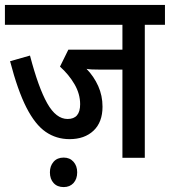

<svg xmlns="http://www.w3.org/2000/svg" viewBox="-20 -642 691 781"><path d="M569 -541V0H478V-359H381Q367 -359 354.5 -359.5Q342 -360 332 -362Q362 -331 379.5 -292Q397 -253 397 -208Q397 -145 360.5 -110.5Q324 -76 263 -76Q209 -76 166 -105.5Q123 -135 87.5 -204.5Q52 -274 21 -393L102 -416Q136 -286 172 -222Q208 -158 255 -158Q306 -158 306 -218Q306 -260 283 -299.5Q260 -339 224 -371L258 -440H478V-541H0V-622H651V-541ZM183 59Q183 33 198 16Q213 -1 239 -1Q264 -1 279 16Q294 33 294 59Q294 86 279 102.5Q264 119 239 119Q213 119 198 102.5Q183 86 183 59Z"/></svg>

Font: Noto Sans Condensed Medium
Style: Regular
Weight: 500
Width: 3
Designer: Monotype Design Team
Foundry: Monotype Imaging Inc.
Version: Version 2.013; ttfautohint (v1.8.4.7-5d5b)